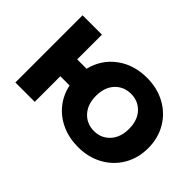

<svg xmlns="http://www.w3.org/2000/svg" viewBox="-92 -812 1087 1087"><g transform="rotate(45 451.5 -269.0)"><path d="M870 -269Q870 -189 833 -126Q796 -63 731 -27.5Q666 8 584 8Q513 8 454 -18.5Q395 -45 356 -93.5Q317 -142 304 -205H230V0H75V-538H230V-340H305Q328 -434 403 -490Q478 -546 584 -546Q666 -546 731 -510.5Q796 -475 833 -412Q870 -349 870 -269ZM716 -269Q716 -338 678.5 -378Q641 -418 584 -418Q526 -418 488.5 -378Q451 -338 451 -269Q451 -201 488.5 -160.5Q526 -120 584 -120Q641 -120 678.5 -160.5Q716 -201 716 -269Z"/></g></svg>

Font: Montserrat Alternates
Style: Bold
Weight: 700
Designer: Julieta Ulanovsky
Foundry: Julieta Ulanovsky
Version: Version 7.200